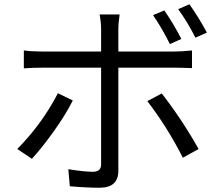

<svg xmlns="http://www.w3.org/2000/svg" viewBox="-20 -839 1040 902"><path d="M752 -790Q795 -728 832 -656L778 -632Q744 -702 699 -768ZM870 -819Q916 -753 952 -686L898 -662Q862 -734 817 -796ZM322 -367Q288 -299 231.5 -220.5Q175 -142 130 -93L61 -139Q177 -256 252 -401ZM740 -400Q836 -276 913 -139L839 -98Q766 -242 672 -364ZM92 -602Q129 -597 177 -597H455V-700Q455 -733 448 -771H542Q536 -732 536 -699V-597H800Q836 -597 882 -602V-519Q837 -521 801 -521H536V-514Q536 -391 536 -37Q536 42 450 43Q387 43 308 36L301 -44Q377 -32 416 -32Q457 -32 455 -70Q455 -153 455 -514V-521H177Q132 -521 92 -518Z"/></svg>

Font: Gothic Nguyen
Style: Regular
Weight: 400
Designer: MORI Takayuki
Version: Version 1.220;July 21, 2023;FontCreator 14.0.0.2814 64-bit